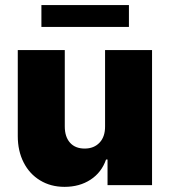

<svg xmlns="http://www.w3.org/2000/svg" viewBox="-20 -727 667 754"><path d="M392.6 -530.3H577.1V0H402.3V-100.6H396.5Q378.9 -49.8 335.7 -21.5Q292.5 6.8 233.4 6.8Q179.2 6.8 137.5 -18.6Q95.7 -43.9 72.8 -89.1Q49.8 -134.3 49.8 -192.4V-530.3H234.4V-230.5Q234.4 -189.9 254.9 -166.7Q275.4 -143.6 312.5 -143.6Q349.1 -143.6 371.1 -167Q393.1 -190.4 392.6 -231.4ZM486.3 -621.1H142.6V-707H486.3Z"/></svg>

Font: Pretendard JP Black
Style: Regular
Weight: 900
Designer: Base glyphs from Inter by Rasmus Andersson; Hangeul glyphs from Noto Sans CJK(Source Han Sans) by Jang Soo-young and Kan
Foundry: Kil Hyung-jin
Version: Version 1.309